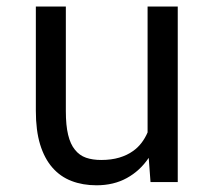

<svg xmlns="http://www.w3.org/2000/svg" viewBox="-20 -548 640 578"><path d="M433.1 0H515.1V-528.3H424.3V-149.4Q417 -132.3 406 -117.9Q395 -103.5 380.4 -93.3Q362.8 -80.6 338.9 -73.5Q314.9 -66.4 284.7 -66.4Q258.8 -66.4 239 -73.2Q219.2 -80.1 205.6 -97.2Q191.9 -113.8 185.1 -142.1Q178.2 -170.4 178.2 -213.4V-528.3H87.9V-214.4Q87.9 -155.3 100.8 -113Q113.8 -70.8 137.7 -43.5Q161.6 -16.1 195.3 -3.2Q229 9.8 270.5 9.8Q322.3 9.8 361.8 -12Q401.4 -33.7 427.7 -72.8Z"/></svg>

Font: Roboto Mono
Style: Regular
Weight: 400
Monospace: yes
Designer: Google
Version: Version 3.000